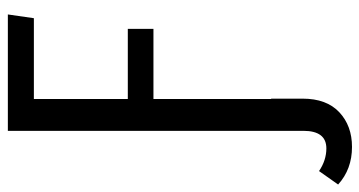

<svg xmlns="http://www.w3.org/2000/svg" viewBox="-300 -490 938 501"><g transform="rotate(-90 169.5 -239.0)"><path d="M373 -620.1H162.1V-375H345.2V-308.1H162.1V-1H163.1V81.1Q163.1 143.6 127.7 176.8Q92.3 210 37.1 210Q-21 210 -61 173.8L-25.9 124Q2.4 143.1 33.2 143.1Q79.1 143.1 79.1 83V-688H382.8Z"/></g></svg>

Font: Fira Sans Compressed Book
Style: Regular
Weight: 350
Width: 1
Designer: Carrois Corporate & Edenspiekermann AG
Foundry: Carrois Corporate GbR & Edenspiekermann AG
Version: Version 4.203;PS 004.203;hotconv 1.0.88;makeotf.lib2.5.64775